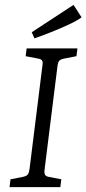

<svg xmlns="http://www.w3.org/2000/svg" viewBox="-20 -766 354 786"><path d="M19 0 23 -32 74 -42Q89 -45 94 -52Q99 -59 101 -75L154 -500Q156 -513 152 -518.5Q148 -524 137 -526L85 -536L89 -568H297L293 -536L242 -526Q227 -523 222 -516.5Q217 -510 215 -493L162 -68Q161 -55 165 -49.5Q169 -44 179 -42L231 -32L227 0ZM121 -609 110 -634 281 -746 314 -695Q295 -681 261.5 -665.5Q228 -650 190.5 -635Q153 -620 121 -609Z"/></svg>

Font: Rasa Light
Style: Italic
Weight: 300
Italic angle: -7.10001°
Designer: Anna Giedrys (Yrsa+Rasa design), David Brezina (Yrsa art-direction, Rasa art-direction, design)
Foundry: Rosetta Type Foundry
Version: Version 2.004